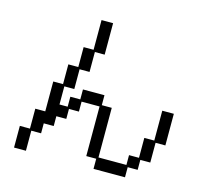

<svg xmlns="http://www.w3.org/2000/svg" viewBox="-121 -988 1242 1155"><g transform="rotate(15 500.0 -410.5)"><path d="M62 -107H125V-231H187V-417H248V-540H310V-664H372V-849H444V-653H383V-529H321V-406H259V-293H310V-355H372V-417H506V-355H568V-46H742V-107H804V-231H866V-417H938V-220H877V-97H815V-35H753V28H557V-35H495V-344H383V-282H321V-220H259V-159H197V-97H136V28H62Z"/></g></svg>

Font: DotGothic16
Style: Regular
Weight: 400
Designer: Fontworks Inc.
Foundry: Fontworks Inc.
Version: Version 1.100